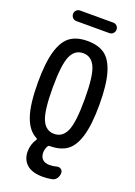

<svg xmlns="http://www.w3.org/2000/svg" viewBox="-205 -992 909 1289"><g transform="rotate(20 250.0 -347.5)"><path d="M336.9 -591.8Q309.6 -653.3 250 -653.3Q190.4 -653.3 163.1 -591.8Q135.7 -530.3 135.7 -365.2Q135.7 -200.2 163.1 -138.7Q190.4 -77.1 250 -77.1Q309.6 -77.1 336.9 -138.7Q364.3 -200.2 364.3 -365.2Q364.3 -530.3 336.9 -591.8ZM149.4 -9.8Q88.9 -40 59.6 -125Q30.3 -210 30.3 -365.2Q30.3 -505.9 54.7 -588.9Q79.1 -671.9 126 -706.1Q172.9 -740.2 250 -740.2Q327.1 -740.2 374 -706.1Q420.9 -671.9 445.3 -588.9Q469.7 -505.9 469.7 -364.7Q469.7 -223.6 445.3 -140.6Q420.9 -57.6 374 -23.9Q327.1 9.8 250 9.8Q242.2 9.8 237.3 17.6Q225.6 39.1 224.6 64.5Q224.6 95.7 242.2 112.8Q259.8 129.9 292 129.9Q319.3 129.9 342.8 123Q358.4 118.2 372.1 127.4Q385.7 136.7 385.7 153.3Q385.7 175.8 373.5 192.9Q361.3 210 339.8 213.9Q307.6 219.7 277.3 219.7Q200.2 219.7 162.1 185.5Q124 151.4 124 93.8Q124 43.9 152.3 1Q157.2 -5.9 149.4 -9.8ZM131.8 -915H368.2Q383.8 -915 394.5 -904.3Q405.3 -893.6 405.3 -877.9Q405.3 -862.3 394.5 -851.1Q383.8 -839.8 368.2 -839.8H131.8Q116.2 -839.8 105.5 -851.1Q94.7 -862.3 94.7 -877.9Q94.7 -893.6 105.5 -904.3Q116.2 -915 131.8 -915Z"/></g></svg>

Font: Rounded Mgen+ 1mn medium
Style: Regular
Weight: 500
Designer: [Source Han Sans]
Ryoko NISHIZUKA  (kana & ideographs); Paul D. Hunt (Latin, Greek & Cyrillic); Wenlong ZHANG  (bopomofo
Version: Version 1.059.20150602